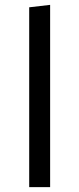

<svg xmlns="http://www.w3.org/2000/svg" viewBox="-20 -769 326 789"><path d="M100 -739V0H186V-749Z"/></svg>

Font: Fira Sans
Style: Regular
Weight: 400
Designer: Carrois Corporate & Edenspiekermann AG
Foundry: Carrois Corporate GbR & Edenspiekermann AG
Version: Version 4.203